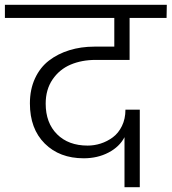

<svg xmlns="http://www.w3.org/2000/svg" viewBox="-49 -760 707 791"><path d="M-28.8 -686V-740.2H638.2L637.2 -686H484.9V-513.2H345.2Q287.6 -513.2 241.7 -493.7Q195.8 -474.1 167.5 -432.6Q139.2 -391.1 139.2 -333Q139.2 -253.9 186 -207Q232.9 -160.2 312 -160.2Q339.4 -160.2 366 -168.7Q392.6 -177.2 415.8 -194.3Q439 -211.4 453.4 -241Q467.8 -270.5 467.8 -308.1H526.9V11.2H463.9V-194.8Q443.4 -155.3 398.2 -131.6Q353 -107.9 295.9 -107.9Q196.3 -107.9 135.3 -168.7Q74.2 -229.5 74.2 -334Q74.2 -391.6 95.2 -437Q116.2 -482.4 152.8 -510.5Q189.5 -538.6 237.1 -553.2Q284.7 -567.9 339.8 -567.9H421.9V-686Z"/></svg>

Font: SVN-Poppins Light
Style: Regular
Weight: 300
Designer: Ninad Kale (Devanagari), Jonny Pinhorn (Latin)
Foundry: Indian Type Foundry
Version: Version 3.002 2017